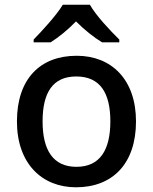

<svg xmlns="http://www.w3.org/2000/svg" viewBox="-20 -786 649 816"><path d="M362 -766H247C220 -721 160 -656 123 -618V-606H195C230 -628 268 -659 303 -695C339 -659 379 -627 414 -606H487V-618C449 -655 387 -721 362 -766ZM558 -270C558 -449 453 -549 306 -549C149 -549 52 -449 52 -270C52 -91 158 10 303 10C459 10 558 -91 558 -270ZM161 -270C161 -392 204 -461 304 -461C405 -461 449 -392 449 -270C449 -149 405 -77 305 -77C205 -77 161 -149 161 -270Z"/></svg>

Font: Noto Sans Malayalam Medium
Style: Regular
Weight: 500
Designer: Jelle Bosma - Monotype Design Team
Foundry: Monotype Imaging Inc.
Version: Version 2.104